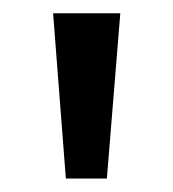

<svg xmlns="http://www.w3.org/2000/svg" viewBox="-20 -721 257 286"><path d="M139.2 -455.1H78.1L59.1 -701.2H159.2Z"/></svg>

Font: Bruno Ace
Style: Regular
Weight: 400
Designer: Astigmatic (AOETI)
Foundry: Astigmatic (AOETI)
Version: Version 1.000